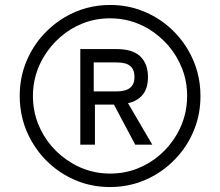

<svg xmlns="http://www.w3.org/2000/svg" viewBox="-20 -736 894 780"><path d="M427.2 23.9Q357.4 23.9 296.9 0.2Q236.3 -23.4 188.7 -64.7Q141.1 -106 109.4 -160.6Q60.1 -245.6 60.1 -346.2Q60.1 -416 83.5 -477.1Q106.9 -538.1 147.9 -585.9Q189 -633.8 243.2 -666Q327.6 -715.8 427.2 -715.8Q497.1 -715.8 557.6 -692.1Q618.2 -668.5 665.8 -627.2Q713.4 -585.9 745.1 -531.2Q794.4 -446.3 794.4 -346.2Q794.4 -275.9 771 -214.8Q747.6 -153.8 706.5 -106Q665.5 -58.1 611.3 -25.9Q526.9 23.9 427.2 23.9ZM427.2 -30.8Q485.8 -30.8 537.4 -51Q588.9 -71.3 629.6 -106.7Q670.4 -142.1 697.8 -189Q740.2 -261.7 740.2 -346.2Q740.2 -405.3 720 -457Q699.7 -508.8 664.6 -549.8Q629.4 -590.8 583.5 -618.7Q511.2 -661.6 427.2 -661.6Q368.7 -661.6 317.1 -641.4Q265.6 -621.1 224.9 -585.4Q184.1 -549.8 156.7 -503.4Q113.8 -430.7 113.8 -346.2Q113.8 -287.1 134 -235.1Q154.3 -183.1 189.7 -142.1Q225.1 -101.1 271.5 -73.7Q343.3 -30.8 427.2 -30.8ZM598.6 -148.4H529.3L442.9 -311H365.7V-148.4H306.2V-536.6H453.6Q520 -536.6 550.5 -506.3Q581.1 -476.1 581.1 -423.3Q581.1 -375 558.1 -349.4Q535.2 -323.7 500 -316.9ZM453.6 -364.7Q526.4 -364.7 526.4 -422.4Q526.4 -453.1 509.3 -467.8Q492.2 -482.4 453.6 -482.4H360.8V-364.7Z"/></svg>

Font: Acari Sans
Style: Regular
Weight: 400
Designer: Alfredo Marco Pradil and Stefan Peev
Foundry: Hanken Design Co.
Version: Version 1.045;February 4, 2021;FontCreator 13.0.0.2655 64-bi